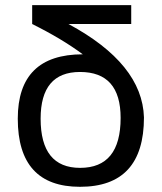

<svg xmlns="http://www.w3.org/2000/svg" viewBox="-20 -718 626 743"><path d="M289.6 4.9Q48.8 4.9 48.8 -258.8Q48.8 -507.8 300.3 -507.8Q219.7 -567.9 104.5 -625V-698.2H487.8V-625H245.1Q530.8 -471.2 537.1 -263.7Q537.1 4.9 289.6 4.9ZM446.8 -261.7Q446.8 -439.5 289.6 -439.5Q137.2 -439.5 137.2 -258.8Q137.2 -68.4 290 -68.4Q446.8 -68.4 446.8 -261.7Z"/></svg>

Font: Voltera
Style: Regular
Weight: 400
Designer: Bernd Montag
Version: Version 1.301